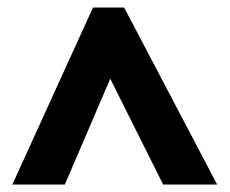

<svg xmlns="http://www.w3.org/2000/svg" viewBox="-20 -734 612 512"><path d="M13 -242H153L274 -524L415 -242H559L311 -714H228Z"/></svg>

Font: Noto Sans Sinhala UI Black
Style: Regular
Weight: 900
Designer: Jelle Bosma - Monotype Design Team
Foundry: Monotype Imaging Inc.
Version: Version 2.006